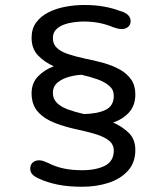

<svg xmlns="http://www.w3.org/2000/svg" viewBox="-20 -691 659 758"><path d="M303.8 46.3Q248.5 46.3 206.8 37.6Q165 28.8 135.7 15Q119 8.3 109.2 -1.2Q99.3 -10.7 99.3 -24.8Q99.3 -40.3 109.1 -49.2Q118.8 -58.2 134.8 -58.2Q142.3 -58.2 151.2 -55.2Q160 -52.2 170.5 -47.5Q198.8 -32.8 231.2 -25.9Q263.7 -19 304.2 -19Q360.2 -19 394.7 -37Q429.2 -55 429.2 -96.2Q429.2 -120.8 410.2 -135.9Q391.2 -151 359.4 -160.8Q327.7 -170.7 290 -178.7Q241.5 -188.7 199.2 -204.5Q156.8 -220.3 130.8 -248.4Q104.7 -276.5 104.7 -322.3Q104.7 -363 130 -389.3Q155.3 -415.7 192.5 -429.3Q156 -445.5 130.3 -472Q104.7 -498.5 104.7 -542Q104.7 -577.7 122.9 -602.4Q141.2 -627.2 171.6 -642.4Q202 -657.7 238.9 -664.5Q275.8 -671.3 313 -671.3Q356.7 -671.3 391.5 -664.8Q426.3 -658.3 450 -649Q475.3 -642.3 485.5 -631.7Q495.7 -621 495.7 -608Q495.7 -593.5 485.8 -584.9Q475.8 -576.3 461 -576.3Q452.5 -576.3 443.5 -578.5Q434.5 -580.7 424.8 -584.2Q401.7 -594.3 372.7 -600.2Q343.7 -606 310.3 -606Q292.5 -606 271.3 -603.2Q250.2 -600.5 231.5 -593.5Q212.8 -586.5 200.8 -573.8Q188.8 -561 188.8 -540.5Q188.8 -516.3 205.1 -501.4Q221.3 -486.5 249.8 -477.2Q278.3 -467.8 314.8 -459.8Q352.8 -452.5 388.7 -442.4Q424.5 -432.3 452.8 -416.7Q481 -401 497.7 -377.2Q514.3 -353.3 514.3 -318.7Q514.3 -275 490.1 -247.9Q465.8 -220.8 426.7 -207.2Q463.5 -191.2 488.9 -165.9Q514.3 -140.7 514.3 -99Q514.3 -49.3 485.3 -17.1Q456.3 15.2 408.6 30.8Q360.8 46.3 303.8 46.3ZM188.8 -324Q188.8 -300.3 204.8 -284.7Q220.7 -269 248.3 -258.9Q276 -248.8 311.2 -240.8Q364.3 -241.7 396.8 -257.2Q429.2 -272.7 429.2 -312.7Q429.2 -336.5 411.6 -351.9Q394 -367.3 365.2 -377.7Q336.3 -388 302 -395.7Q278.8 -394.8 252.4 -387.7Q226 -380.5 207.4 -365.2Q188.8 -350 188.8 -324Z"/></svg>

Font: Sono ExtraLight
Style: Regular
Weight: 200
Designer: Tyler Finck
Foundry: Tyler Finck
Version: Version 2.112